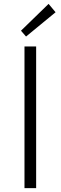

<svg xmlns="http://www.w3.org/2000/svg" viewBox="-20 -968 312 988"><path d="M106 0H166V-729H106ZM114 -780 266 -905 230 -948 88 -810Z"/></svg>

Font: Noto Sans CJK KR Light
Style: Regular
Weight: 300
Designer: Ryoko NISHIZUKA (kana & ideographs); Paul D. Hunt (Latin, Greek & Cyrillic); Wenlong ZHANG (bopomofo); Sandoll Communica
Foundry: Adobe Systems Incorporated
Version: Version 1.004;PS 1.004;hotconv 1.0.82;makeotf.lib2.5.63406